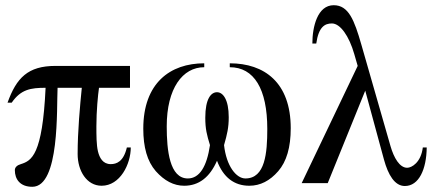

<svg xmlns="http://www.w3.org/2000/svg" viewBox="-20 -703 1663 737"><path d="M467 -137C454 -82 427 -73 405 -73C375 -73 362 -97 356 -122C350 -147 350 -184 350 -218C350 -278 356 -338 360 -366H479V-450H193C87 -450 43 -404 9 -309H25C60 -360 98 -366 155 -366C143 -107 101 -86 60 -73C46 -69 37 -61 37 -50C37 -15 57 14 104 14C210 14 197 -288 201 -366H294C287 -296 278 -199 278 -112C278 -47 313 10 370 10C441 10 482 -73 482 -137Z M862 -445C955 -445 1006 -362 1006 -208C1006 -116 998 -18 922 -18C887 -18 849 -65 840 -146C852 -188 858 -213 858 -253C858 -321 836 -349 813 -349C790 -349 768 -324 768 -251C768 -208 774 -185 786 -146C774 -64 746 -18 701 -18C631 -18 620 -126 620 -218C620 -364 681 -445 764 -445V-460C633 -460 530 -384 530 -209C530 -138 545 -84 578 -46C611 -9 647 10 687 10C743 10 785 -22 813 -86C837 -22 879 10 937 10C979 10 1016 -9 1048 -46C1080 -83 1096 -137 1096 -211C1096 -386 995 -460 862 -460Z M1603 -137C1596 -79 1560 -59 1543 -59C1514 -59 1492 -97 1479 -142L1367 -532C1340 -626 1318 -683 1261 -683C1199 -683 1179 -601 1179 -536H1194C1203 -600 1227 -613 1254 -613C1286 -613 1320 -565 1340 -495L1353 -450L1138 0H1238L1382 -355L1454 -90C1470 -32 1495 11 1534 11C1588 11 1617 -53 1618 -137Z"/></svg>

Font: XITS Math
Style: Regular
Weight: 400
Designer: MicroPress Inc., with final additions and corrections provided by Coen Hoffman, Elsevier (retired)
Version: Version 1.108